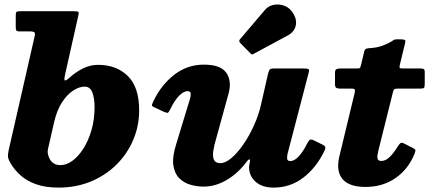

<svg xmlns="http://www.w3.org/2000/svg" viewBox="-20 -831 1970 872"><path d="M199.5 -125Q196.5 -134 196.5 -141.8Q196.5 -149.5 199 -159L226 -277Q238 -329.5 261 -365.2Q284 -401 311.5 -419.2Q339 -437.5 365 -437.5Q389 -437.5 399.2 -411.5Q409.5 -385.5 409.5 -344.5Q409.5 -289 395.8 -241Q382 -193 359.2 -157Q336.5 -121 309.2 -101Q282 -81 254.5 -81Q233 -81 219 -92.5Q205 -104 199.5 -125ZM19.5 -149.5Q15 -128.5 16.5 -117.5Q18 -106.5 28 -89.5Q45.5 -59.5 73.5 -34.5Q101.5 -9.5 143.8 5.8Q186 21 246 21Q326 21 392.8 -6.8Q459.5 -34.5 508.8 -83.2Q558 -132 585 -195.5Q612 -259 612 -330Q612 -435 560.5 -485.8Q509 -536.5 425.5 -536.5Q389.5 -536.5 356 -519.8Q322.5 -503 292.5 -475.5Q276 -461.5 273.5 -467Q271 -472.5 275 -490L335.5 -759Q339 -773 336.2 -776.5Q333.5 -780 316.5 -780H68.5Q57.5 -780 54.5 -776.2Q51.5 -772.5 51.5 -760.5V-708.5Q51.5 -697.5 54 -693Q56.5 -688.5 68 -688.5H113.5Q134 -688.5 137.2 -683Q140.5 -677.5 136.5 -662.5Z M1304 -781Q1290 -799 1267.5 -806.2Q1245 -813.5 1221.8 -808.8Q1198.5 -804 1183 -785.5L1071 -654Q1062.5 -645.5 1070.5 -636.5L1116.5 -589.5Q1121 -584.5 1124.2 -583.8Q1127.5 -583 1133 -587L1287 -670Q1318.5 -687 1323.8 -718Q1329 -749 1304 -781ZM677 -372Q671 -359 669.8 -354Q668.5 -349 682 -343L725 -323Q739.5 -317 743 -319.2Q746.5 -321.5 753 -334.5Q773.5 -376.5 794 -396.8Q814.5 -417 831.5 -417Q846 -417 846.2 -405Q846.5 -393 842.5 -381L781 -179Q762 -119.5 767.2 -81.5Q772.5 -43.5 793.8 -22Q815 -0.5 844.8 8Q874.5 16.5 905 16.5Q958.5 16.5 1010.2 -14Q1062 -44.5 1102.5 -99.5Q1108.5 -107 1112.2 -107.2Q1116 -107.5 1115.5 -99.5L1111.5 -77.5Q1109 -35.5 1139 -7.2Q1169 21 1222.5 21Q1298 21 1357.2 -24Q1416.5 -69 1453.5 -146Q1460 -159.5 1456 -165.8Q1452 -172 1438 -177.5L1403.5 -194.5Q1391 -200 1385.8 -195Q1380.5 -190 1375 -179Q1356 -141 1336.2 -120.2Q1316.5 -99.5 1299 -99.5Q1284.5 -99.5 1284 -111.2Q1283.5 -123 1286.5 -134.5L1382 -501Q1385.5 -515 1380.5 -517.5Q1375.5 -520 1358 -520H1223Q1207.5 -520 1203.5 -513Q1199.5 -506 1197 -494.5L1166 -358.5Q1155 -308.5 1133.2 -260.8Q1111.5 -213 1084.8 -174.5Q1058 -136 1030.8 -113Q1003.5 -90 981 -90Q959.5 -90 952.2 -104.2Q945 -118.5 948.5 -144.2Q952 -170 962.5 -204.5L1017.5 -404Q1034 -462 1008.2 -499.8Q982.5 -537.5 906 -537.5Q831 -537.5 771.8 -491.8Q712.5 -446 677 -372Z M1527.5 -520Q1514.5 -520 1508 -517Q1501.5 -514 1501.5 -499.5V-448.5Q1501.5 -435 1507.8 -431.8Q1514 -428.5 1526 -428.5H1576.5Q1591 -428.5 1591.8 -423.2Q1592.5 -418 1590.5 -408L1520 -115.5Q1506.5 -51.5 1536.5 -16.8Q1566.5 18 1640 18Q1717.5 18 1775.5 -21.8Q1833.5 -61.5 1862 -131Q1867.5 -145 1866.5 -149.2Q1865.5 -153.5 1853 -160L1813.5 -180Q1803 -185 1797.8 -180.2Q1792.5 -175.5 1786.5 -166Q1767 -134 1748.8 -117Q1730.5 -100 1712.5 -100Q1699.5 -100 1696 -107.5Q1692.5 -115 1694.2 -126Q1696 -137 1698.5 -147.5L1764.5 -412Q1766.5 -421 1769.8 -424.8Q1773 -428.5 1785 -428.5H1888Q1903 -428.5 1906 -432.5Q1909 -436.5 1909 -452V-503Q1909 -515 1904.5 -517.5Q1900 -520 1889 -520H1811Q1796.5 -520 1795 -523.5Q1793.5 -527 1796.5 -539L1820 -636Q1823 -647.5 1817.5 -650Q1812 -652.5 1796.5 -652.5Q1784 -652.5 1778.5 -652.2Q1773 -652 1768.8 -649.8Q1764.5 -647.5 1756 -641.5Q1743 -633.5 1718 -623.8Q1693 -614 1654 -612Q1644 -611 1640.2 -608.2Q1636.5 -605.5 1634 -596.5L1620 -537Q1617.5 -527 1615.8 -523.5Q1614 -520 1601 -520Z"/></svg>

Font: Besley ExtraBold
Style: Italic
Weight: 800
Italic angle: -13°
Designer: Owen Earl
Foundry: indestructible type*
Version: Version 2.001